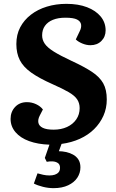

<svg xmlns="http://www.w3.org/2000/svg" viewBox="-20 -738 601 998"><path d="M258 240Q231 240 203 233Q175 226 156 216L175 163Q189 167 204.5 170.5Q220 174 237 174Q253 174 265 170Q277 166 284.5 157.5Q292 149 292 134Q292 117 281 109.5Q270 102 254.5 101Q239 100 223 103L213 83L237 14Q177 12 131.5 -4.5Q86 -21 60.5 -51Q35 -81 35 -120Q35 -157 58.5 -182Q82 -207 120 -207Q145 -207 167.5 -196.5Q190 -186 203 -169L187 -138Q176 -117 179.5 -100Q183 -83 202.5 -73.5Q222 -64 259 -64Q298 -64 328.5 -78Q359 -92 376.5 -117.5Q394 -143 394 -176Q394 -202 381 -221.5Q368 -241 337 -259Q306 -277 254 -300Q184 -331 142.5 -360.5Q101 -390 83 -425.5Q65 -461 65 -509Q65 -558 85 -596Q105 -634 140.5 -661.5Q176 -689 223.5 -703.5Q271 -718 325 -718Q387 -718 432.5 -700.5Q478 -683 503.5 -652Q529 -621 529 -580Q529 -547 507 -525Q485 -503 450 -503Q429 -503 407.5 -512Q386 -521 374 -533L394 -575Q404 -594 401.5 -610.5Q399 -627 380.5 -636.5Q362 -646 320 -646Q282 -646 255 -635Q228 -624 213.5 -603.5Q199 -583 199 -554Q199 -531 212.5 -511Q226 -491 259.5 -470Q293 -449 353 -421Q418 -391 458 -364.5Q498 -338 516.5 -305Q535 -272 535 -221Q535 -175 517.5 -136Q500 -97 469 -66.5Q438 -36 395 -16.5Q352 3 300 10L286 48Q303 48 322 52Q341 56 358.5 65Q376 74 387 90.5Q398 107 398 132Q398 161 382 185.5Q366 210 334.5 225Q303 240 258 240Z"/></svg>

Font: Literata 18pt
Style: Bold Italic
Weight: 700
Italic angle: -2°
Designer: Latin by Veronika Burian and Jose Scaglione. Greek by Irene Vlachou. Cyrillic by Vera Evstafieva
Foundry: TypeTogether
Version: Version 3.103;gftools[0.9.29]